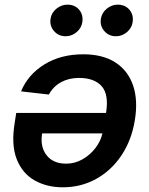

<svg xmlns="http://www.w3.org/2000/svg" viewBox="-20 -786 633 813"><path d="M332.7 -556.1Q414.8 -556.1 468.4 -521.7Q522 -487.2 543.5 -424.2Q565 -361.2 550.8 -275.9Q536.9 -191.8 494.3 -128Q451.7 -64.3 387.6 -28.6Q323.5 7.1 245.7 7.1Q178.6 7.1 126.8 -22Q74.9 -51.1 50.8 -112Q26.6 -172.9 42.6 -268.5L48.7 -307.9H429L429.3 -309.7Q441.4 -386.4 410.3 -421.2Q379.3 -456 314.3 -456Q272 -456 239 -438.2Q206 -420.5 186.8 -385.7L69.2 -399.1Q98.4 -470.2 167.8 -513.1Q237.2 -556.1 332.7 -556.1ZM413.7 -221.2H158.4Q149.1 -165.5 176.8 -129.3Q204.5 -93 260.3 -93Q297.2 -93 329.5 -111.5Q361.9 -130 384.2 -159.3Q406.6 -188.6 413.7 -221.2ZM470.9 -632.5Q440.7 -632.5 421.5 -654.7Q402.3 -676.8 407.3 -707.4Q411.6 -732.6 432.5 -749.5Q453.5 -766.3 478.3 -766.3Q509.9 -766.3 528.2 -744.7Q546.5 -723 541.5 -691.4Q538 -667.6 517.6 -650Q497.2 -632.5 470.9 -632.5ZM257.8 -632.5Q227.6 -632.5 208.5 -654.8Q189.3 -677.2 194.2 -707.4Q198.2 -732.6 219.3 -749.5Q240.4 -766.3 265.3 -766.3Q296.9 -766.3 315.2 -744.7Q333.5 -723 328.5 -691.4Q324.9 -667.6 304.5 -650Q284.1 -632.5 257.8 -632.5Z"/></svg>

Font: Inter UI Semi Bold
Style: Italic
Weight: 600
Italic angle: -9.39999°
Designer: Rasmus Andersson
Foundry: rsms
Version: 3.2;8d6f07862